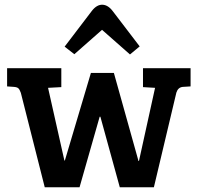

<svg xmlns="http://www.w3.org/2000/svg" viewBox="-20 -791 835 811"><path d="M364 -483H461L565 -111H567L635 -420L584 -423V-503H785V-426L752 -424Q732 -422 725 -400L630 0H486L404 -298H401L316 0H169L68 -399Q63 -413 57.5 -418Q52 -423 39 -424L10 -426V-503H239V-423L183 -420L252 -113H254ZM294 -562 253 -594 368 -745Q389 -772 413 -771Q437 -770 457 -743L570 -595L529 -561L411 -665Z"/></svg>

Font: Bree Serif
Style: Regular
Weight: 400
Designer: Veronika Burian, Jos Scaglione
Foundry: TypeTogether
Version: Version 1.001